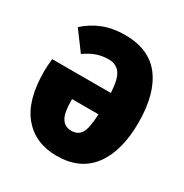

<svg xmlns="http://www.w3.org/2000/svg" viewBox="-138 -660 753 786"><g transform="rotate(30 239.0 -266.5)"><path d="M458 -267Q458 -133 401.5 -57.5Q345 18 235 18Q134 18 76 -50.5Q18 -119 18 -257Q18 -280 22 -316H299Q296 -380 277.5 -405.5Q259 -431 223 -431Q195 -431 169 -422.5Q143 -414 113 -393L47 -482Q85 -516 130 -533.5Q175 -551 232 -551Q346 -551 402 -477Q458 -403 458 -267ZM299 -215H174V-208Q174 -150 189.5 -125.5Q205 -101 236 -101Q267 -101 281.5 -124.5Q296 -148 299 -215Z"/></g></svg>

Font: Fira Sans Compressed ExtraBold
Style: Regular
Weight: 800
Width: 1
Designer: bBox Type GmbH & Carrois Corporate GbR & Edenspiekermann AG
Foundry: bBox Type GmbH & Carrois Corporate GbR & Edenspiekermann AG
Version: Version 4.301